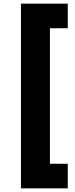

<svg xmlns="http://www.w3.org/2000/svg" viewBox="-20 -775 413 1054"><path d="M352 259H95V-755H352V-620H254V124H352Z"/></svg>

Font: Cafe24 Ohsquare
Style: Bold
Weight: 700
Designer: Cafe24 thkim, hmlim, mnelim, nhlee, sslee, sskim, smlim, yjkim, sdjeong, hskwak & 4IRTF
Foundry: Cafe24
Version: Version 1.000